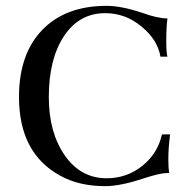

<svg xmlns="http://www.w3.org/2000/svg" viewBox="-20 -627 647 657"><path d="M340 10Q249 10 184 -27Q45 -104 45 -295Q45 -442 124.5 -524.5Q204 -607 345 -607Q395 -607 467 -583Q519 -564 553 -564Q549 -536 549 -489Q549 -463 550 -452Q552 -434 553 -433H529Q520 -490 464.5 -536Q409 -582 340 -582Q251 -582 199 -503.5Q147 -425 147 -295Q147 -174 201.5 -95.5Q256 -17 345 -17Q414 -17 467 -59.5Q520 -102 534 -167H562Q556 -120 556 -82Q556 -53 559 -35H553Q528 -35 473 -17Q392 10 340 10Z"/></svg>

Font: UnnaRegular
Style: Regular
Weight: 400
Designer: Jorge de Buen Unna
Foundry: Omnibus-Type
Version: Version 2.008;hotconv 1.0.109;makeotfexe 2.5.65596